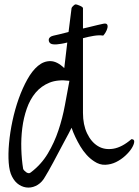

<svg xmlns="http://www.w3.org/2000/svg" viewBox="-20 -851 629 871"><path d="M202.1 -663.1Q200.2 -669.9 201.7 -674.3Q203.1 -678.7 207 -682.1Q210.9 -685.5 215.3 -687Q219.7 -688.5 223.6 -689.5L249 -695.3Q266.6 -700.2 288.1 -705.1Q290 -706.1 291 -706.1L304.7 -814.5Q305.7 -818.4 312.5 -824.7Q319.3 -831.1 322.3 -831.1Q326.2 -831.1 332 -829.1Q337.9 -827.1 343.3 -824.7Q348.6 -822.3 352.5 -819.3Q356.4 -816.4 356.4 -814.5V-721.7L381.8 -727.5Q404.3 -733.4 421.9 -737.3L448.2 -743.2Q461.9 -746.1 465.8 -740.2Q469.7 -734.4 467.3 -724.1Q464.8 -713.9 459 -704.1Q453.1 -694.3 448.2 -689.5Q429.7 -692.4 405.8 -688.5Q381.8 -684.6 356.4 -677.7V-338.9Q356.4 -285.2 375 -246.1Q393.6 -207 423.8 -188.5Q454.1 -169.9 493.7 -176.3Q533.2 -182.6 576.2 -219.7Q589.8 -219.7 588.9 -207.5Q587.9 -195.3 577.6 -178.7Q567.4 -162.1 548.3 -144.5Q529.3 -127 506.3 -115.7Q483.4 -104.5 457.5 -103.5Q431.6 -102.5 407.2 -119.1Q387.7 -131.8 372.1 -149.4Q356.4 -167 344.2 -187.5Q332 -208 321.8 -229.5Q311.5 -251 304.7 -271.5Q300.8 -262.7 291.5 -245.6Q282.2 -228.5 270.5 -206.5Q258.8 -184.6 246.1 -160.6Q233.4 -136.7 221.7 -114.7Q210 -92.8 200.2 -75.7Q190.4 -58.6 185.5 -50.8Q171.9 -25.4 151.4 -12.7Q130.9 0 108.9 0Q86.9 0 66.9 -12.7Q46.9 -25.4 34.2 -50.8Q22.5 -73.2 19.5 -112.8Q16.6 -152.3 21 -201.2Q25.4 -250 36.6 -302.7Q47.9 -355.5 64.9 -403.3Q82 -451.2 104 -490.7Q126 -530.3 152.3 -552.2Q178.7 -574.2 209 -573.7Q239.3 -573.2 271.5 -542L285.2 -658.2Q270.5 -654.3 257.8 -652.3Q236.3 -648.4 221.2 -649.9Q206.1 -651.4 202.1 -663.1ZM85 -85Q85.9 -82 89.8 -77.6Q93.8 -73.2 98.6 -69.8Q103.5 -66.4 108.9 -65.4Q114.3 -64.5 119.1 -68.4Q167 -104.5 196.8 -154.3Q226.6 -204.1 245.1 -259.8Q263.7 -315.4 274.4 -373.5Q285.2 -431.6 294.9 -484.4Q242.2 -491.2 204.6 -476.1Q167 -460.9 141.6 -430.7Q116.2 -400.4 101.6 -358.4Q86.9 -316.4 81.1 -270Q75.2 -223.6 76.7 -175.3Q78.1 -127 85 -85Z"/></svg>

Font: Over the Rainbow
Style: Regular
Weight: 400
Designer: Kimberly Geswein
Foundry: Kimberly Geswein
Version: Version 1.002 2010